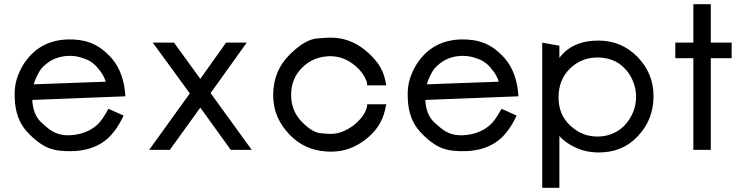

<svg xmlns="http://www.w3.org/2000/svg" viewBox="-20 -716 3617 930"><path d="M587.4 -249.5 136.2 -231.9Q140.1 -160.2 179.7 -123.5Q200.2 -104 217.8 -90.8Q235.4 -77.6 250.5 -71.8Q281.7 -58.6 322.3 -61Q401.4 -66.4 451.7 -112.3Q462.9 -122.6 475.1 -139.6Q487.3 -156.7 505.4 -189L578.6 -156.2Q536.6 -65.4 476.6 -25.9Q416.5 13.7 331.1 16.1Q299.3 17.1 270.3 13.9Q241.2 10.7 214.4 0.5Q189.9 -9.8 164.1 -29.1Q138.2 -48.3 110.8 -78.1Q82.5 -108.9 67.6 -149.7Q52.7 -190.4 51.3 -242.2Q48.3 -305.2 68.8 -354.5Q75.7 -372.1 84.5 -388.4Q93.3 -404.8 104 -419.4Q177.7 -521 308.1 -524.9Q338.9 -525.9 366.7 -521.7Q394.5 -517.6 420.4 -507.8Q449.7 -496.1 474.4 -477.3Q499 -458.5 522 -432.6Q580.6 -363.8 587.4 -249.5ZM492.2 -320.3Q483.9 -347.2 466.3 -370.8Q448.7 -394.5 432.6 -407.7Q416.5 -420.9 404.1 -426Q391.6 -431.2 388.2 -432.1Q368.7 -439.5 349.6 -442.9Q330.6 -446.3 309.6 -445.3Q276.4 -443.8 247.1 -432.1Q217.8 -420.4 190.9 -395Q179.2 -384.3 169.9 -368.4Q160.6 -352.5 152.3 -332.5Q148.4 -324.2 145.8 -314.5Q143.1 -304.7 143.6 -307.6Z M1199.2 9.8H1097.7L950.2 -194.8L802.7 9.8H702.6L899.4 -263.7L719.7 -509.8H822.8L950.2 -334L1075.2 -509.8H1175.3L1000 -265.1Z M1851.1 -210.9 1845.2 -184.1Q1834.5 -137.2 1809.8 -101.8Q1785.2 -66.4 1748.5 -38.6Q1673.3 18.6 1584 18.6Q1578.6 18.6 1572.5 18.3Q1566.4 18.1 1559.6 17.6Q1507.3 14.2 1464.1 -5.4Q1420.9 -24.9 1383.3 -63Q1343.8 -104 1323.5 -151.1Q1303.2 -198.2 1303.2 -256.3Q1303.2 -372.6 1383.3 -451.7Q1457 -524.9 1515.6 -529.8Q1543.9 -532.2 1560.3 -533Q1576.7 -533.7 1581.5 -533.7Q1627.9 -533.7 1668.9 -518.8Q1710 -503.9 1746.1 -475.1Q1782.2 -446.3 1808.8 -410.9Q1835.4 -375.5 1845.2 -330.6L1851.1 -302.7H1758.8L1756.8 -318.8Q1746.6 -347.2 1728.8 -368.9Q1710.9 -390.6 1687 -408.2Q1637.7 -443.8 1579.1 -443.8Q1574.2 -443.8 1570.8 -443.8Q1567.4 -443.8 1563 -442.9Q1494.1 -437.5 1444.8 -389.6Q1416.5 -361.8 1403.3 -328.6Q1390.1 -295.4 1390.1 -256.3Q1390.1 -217.3 1403.3 -184.3Q1416.5 -151.4 1444.8 -123Q1493.2 -74.7 1532.7 -70.8Q1552.2 -68.8 1564.2 -68.1Q1576.2 -67.4 1580.1 -67.4Q1609.4 -67.4 1636 -77.4Q1662.6 -87.4 1688 -105.5Q1711.9 -123.5 1729.7 -145Q1747.6 -166.5 1756.8 -194.3L1758.8 -210.9Z M2491.2 -249.5 2040 -231.9Q2043.9 -160.2 2083.5 -123.5Q2104 -104 2121.6 -90.8Q2139.2 -77.6 2154.3 -71.8Q2185.5 -58.6 2226.1 -61Q2305.2 -66.4 2355.5 -112.3Q2366.7 -122.6 2378.9 -139.6Q2391.1 -156.7 2409.2 -189L2482.4 -156.2Q2440.4 -65.4 2380.4 -25.9Q2320.3 13.7 2234.9 16.1Q2203.1 17.1 2174.1 13.9Q2145 10.7 2118.2 0.5Q2093.8 -9.8 2067.9 -29.1Q2042 -48.3 2014.6 -78.1Q1986.3 -108.9 1971.4 -149.7Q1956.5 -190.4 1955.1 -242.2Q1952.1 -305.2 1972.7 -354.5Q1979.5 -372.1 1988.3 -388.4Q1997.1 -404.8 2007.8 -419.4Q2081.5 -521 2211.9 -524.9Q2242.7 -525.9 2270.5 -521.7Q2298.3 -517.6 2324.2 -507.8Q2353.5 -496.1 2378.2 -477.3Q2402.8 -458.5 2425.8 -432.6Q2484.4 -363.8 2491.2 -249.5ZM2396 -320.3Q2387.7 -347.2 2370.1 -370.8Q2352.5 -394.5 2336.4 -407.7Q2320.3 -420.9 2307.9 -426Q2295.4 -431.2 2292 -432.1Q2272.5 -439.5 2253.4 -442.9Q2234.4 -446.3 2213.4 -445.3Q2180.2 -443.8 2150.9 -432.1Q2121.6 -420.4 2094.7 -395Q2083 -384.3 2073.7 -368.4Q2064.5 -352.5 2056.2 -332.5Q2052.2 -324.2 2049.6 -314.5Q2046.9 -304.7 2047.4 -307.6Z M3145.5 -250Q3145.5 -135.7 3068.8 -55.7Q3031.2 -15.6 2984.1 3.4Q2937 22.5 2880.9 22.5Q2817.4 22.5 2765.9 -2.2Q2714.4 -26.9 2689.5 -57.6V193.8H2606.4V-509.3L2689.5 -494.6V-435.5Q2752 -519.5 2878.4 -519.5Q2990.2 -519.5 3067.9 -440.4Q3145.5 -360.4 3145.5 -250ZM3061 -247.6Q3061 -272.5 3054.4 -297.1Q3047.9 -321.8 3036.1 -343.5Q3024.4 -365.2 3007.1 -383.3Q2989.7 -401.4 2968.8 -414.1Q2947.8 -425.8 2924.1 -431.6Q2900.4 -437.5 2873.5 -437.5Q2795.9 -437.5 2740.2 -383.3Q2685.5 -329.1 2685.5 -245.1Q2685.5 -190.4 2708.7 -149.7Q2731.9 -108.9 2779.8 -79.6Q2802.2 -66.4 2825.7 -60.5Q2849.1 -54.7 2874.5 -54.7Q2925.3 -54.7 2967.8 -79.3Q3010.3 -104 3036.1 -151.4Q3061 -195.8 3061 -247.6Z M3523.9 -434.1H3422.9V9.8H3338.4V-434.1H3251V-509.8H3338.4V-695.8H3422.9V-509.8H3523.9Z"/></svg>

Font: Kawthoolei
Style: Bold
Weight: 700
Designer: Moe Zed
Foundry: Moe Zed
Version: Version 1.000;July 10, 2024;FontCreator 14.0.0.2901 32-bit